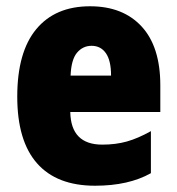

<svg xmlns="http://www.w3.org/2000/svg" viewBox="-20 -582 563 612"><path d="M267 -562Q372 -562 431.5 -497.5Q491 -433 491 -310V-225H204Q206 -121 306 -121Q349 -121 384.5 -131Q420 -141 461 -164V-30Q390 10 283 10Q161 10 98 -61.5Q35 -133 35 -274Q35 -416 95.5 -489Q156 -562 267 -562ZM272 -436Q244 -436 225.5 -414Q207 -392 205 -341H334Q334 -389 317.5 -412.5Q301 -436 272 -436Z"/></svg>

Font: Noto Sans Gujarati Condensed Black
Style: Regular
Weight: 900
Width: 3
Designer: Jelle Bosma - Monotype Design Team, Universal Thirst
Foundry: Monotype Imaging Inc.
Version: Version 2.106; ttfautohint (v1.8.4.7-5d5b)